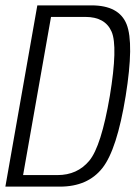

<svg xmlns="http://www.w3.org/2000/svg" viewBox="-36 -695 522 715"><path d="M-16 0H187Q290.5 0 345 -68.8Q399.5 -137.5 432 -337.5Q463.5 -534 435.5 -604.5Q407.5 -675 304.5 -675H103ZM50 -43 154 -632H282Q355.5 -632 379.5 -577.2Q403.5 -522.5 373 -337.5Q341 -150 296.5 -96.5Q252 -43 178 -43Z"/></svg>

Font: Anybody SemiCondensed Light
Style: Italic
Weight: 300
Width: 4
Italic angle: -10°
Version: Version 1.113;gftools[0.9.25]